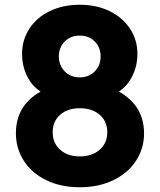

<svg xmlns="http://www.w3.org/2000/svg" viewBox="-20 -777 673 809"><path d="M47 -215Q47 -333 151 -391Q114 -415 93.5 -457.5Q73 -500 73 -550Q73 -609 104 -656.5Q135 -704 190.5 -730.5Q246 -757 316 -757Q386 -757 441 -730.5Q496 -704 527.5 -656.5Q559 -609 559 -550Q559 -501 538.5 -458.5Q518 -416 481 -391Q587 -332 587 -214Q587 -153 554 -101Q521 -49 459 -18.5Q397 12 316 12Q235 12 173.5 -18.5Q112 -49 79.5 -101Q47 -153 47 -215ZM316 -118Q368 -118 400 -146Q432 -174 432 -220Q432 -266 400 -293.5Q368 -321 316 -321Q265 -321 233.5 -293.5Q202 -266 202 -220Q202 -174 233.5 -146Q265 -118 316 -118ZM316 -451Q355 -451 379.5 -476.5Q404 -502 404 -539Q404 -577 379.5 -602Q355 -627 316 -627Q277 -627 252.5 -602Q228 -577 228 -539Q228 -502 252.5 -476.5Q277 -451 316 -451Z"/></svg>

Font: Eudoxus Sans ExtraBold
Style: Regular
Weight: 800
Designer: Stijn de Vries
Foundry: tokotype
Version: Version 2.005